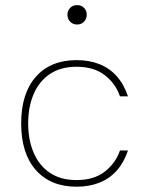

<svg xmlns="http://www.w3.org/2000/svg" viewBox="-20 -722 574 748"><path d="M278.3 -487.8Q177.2 -487.8 119.9 -423.1Q62.5 -358.4 62.5 -241.2Q62.5 -124 119.9 -59.3Q177.2 5.4 278.3 5.4Q327.6 5.4 367.2 -10.3Q406.7 -25.9 434.8 -57.4Q462.9 -88.9 478.5 -135.7H447.3Q430.7 -86.4 388.4 -53.5Q346.2 -20.5 278.3 -20.5Q216.3 -20.5 174.3 -48.8Q132.3 -77.1 111.1 -127Q89.8 -176.8 89.8 -241.2Q89.8 -305.7 111.1 -355.5Q132.3 -405.3 174.3 -433.6Q216.3 -461.9 278.3 -461.9Q346.2 -461.9 388.4 -429Q430.7 -396 447.3 -346.7H478.5Q462.9 -393.6 434.8 -425Q406.7 -456.5 367.2 -472.2Q327.6 -487.8 278.3 -487.8ZM242.7 -664.6Q242.7 -648.9 253.2 -637.7Q263.7 -626.5 280.3 -626.5Q297.4 -626.5 307.6 -637.7Q317.9 -648.9 317.9 -664.6Q317.9 -680.2 307.6 -691.2Q297.4 -702.1 280.3 -702.1Q263.7 -702.1 253.2 -691.2Q242.7 -680.2 242.7 -664.6Z"/></svg>

Font: Estedad-FD VF
Style: Regular
Weight: 100
Designer: Amin Abedi
Version: Version 7.3